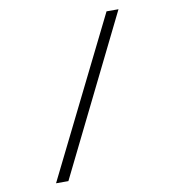

<svg xmlns="http://www.w3.org/2000/svg" viewBox="-88 -779 892 965"><g transform="rotate(-10 358.0 -296.5)"><path d="M120 107 520 -700H581L183 107Z"/></g></svg>

Font: Lexend Mega ExtraLight
Style: Regular
Weight: 250
Version: Version 1.007